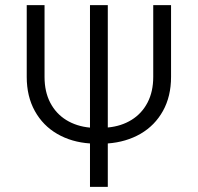

<svg xmlns="http://www.w3.org/2000/svg" viewBox="-20 -727 769 747"><path d="M645.5 -707V-427.7Q645.5 -352.1 614 -295.4Q582.5 -238.8 526.9 -206.5Q471.2 -174.3 399.4 -168.9V0H330.1V-168.9Q258.3 -173.8 202.6 -206.1Q147 -238.3 115.5 -295.2Q84 -352.1 84 -427.7V-707H153.3V-427.7Q153.3 -370.1 175.5 -327.4Q197.8 -284.7 237.8 -260Q277.8 -235.4 330.1 -230.5V-707H399.4V-231Q451.7 -235.8 491.7 -260.5Q531.7 -285.2 554 -327.9Q576.2 -370.6 576.2 -427.7V-707Z"/></svg>

Font: Pretendard GOV Light
Style: Regular
Weight: 300
Designer: Base glyphs from Inter by Rasmus Andersson; Hangeul glyphs from Noto Sans CJK(Source Han Sans) by Jang Soo-young and Kan
Foundry: Kil Hyung-jin
Version: Version 1.309